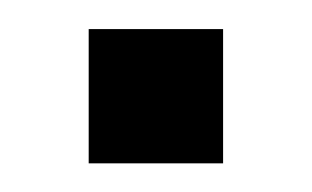

<svg xmlns="http://www.w3.org/2000/svg" viewBox="-20 -485 218 134"><path d="M41.9 -371V-464.7H135.7V-371Z"/></svg>

Font: Big Shoulders Stencil Display SC Thin
Style: Regular
Weight: 100
Designer: Patric King
Foundry: XO Type Co
Version: Version 2.001